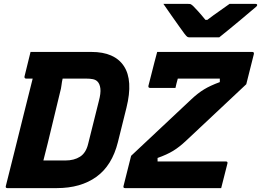

<svg xmlns="http://www.w3.org/2000/svg" viewBox="-20 -967 1342 987"><path d="M1107 -775H954Q947 -775 942.5 -778Q938 -781 928 -794Q920 -805 902 -830Q884 -855 862 -886.5Q840 -918 820 -947H947Q958 -947 961.5 -945Q965 -943 972 -937Q982 -927 998 -909.5Q1014 -892 1036 -865Q1040 -865 1046 -865Q1080 -891 1108.5 -910.5Q1137 -930 1160 -947H1293Q1303 -947 1302 -940Q1301 -936 1296.5 -932Q1292 -928 1275 -914Q1254 -896 1223.5 -870.5Q1193 -845 1162 -819.5Q1131 -794 1107 -775ZM450 -700Q569 -700 617 -627Q665 -554 630 -413L586 -236Q556 -116 475.5 -58Q395 0 272 0H18Q7 0 10 -11Q32 -98 55.5 -192.5Q79 -287 102.5 -381.5Q126 -476 148 -563H114Q109 -563 107 -566.5Q105 -570 106 -574Q114 -607 121.5 -637Q129 -667 137 -700ZM882 -515H752Q741 -515 743 -526Q749 -548 757 -580.5Q765 -613 773.5 -645.5Q782 -678 788 -700H1277Q1287 -700 1285 -689L1246 -534Q1169 -461 1091.5 -389Q1014 -317 937 -244Q902 -211 870 -191.5Q838 -172 790 -155V-137H1141Q1152 -137 1149 -126Q1141 -93 1133 -63Q1125 -33 1117 0H623Q612 0 615 -11L654 -166Q731 -238 808 -310.5Q885 -383 963 -456Q997 -488 1029 -507.5Q1061 -527 1110 -545V-563H894Q890 -550 887 -537Q884 -524 882 -515ZM203 -142H316Q361 -142 391.5 -161.5Q422 -181 433 -227L488 -447Q499 -488 496 -512Q493 -536 481 -548Q472 -557 457.5 -560Q443 -563 422 -563H302Q298 -546 296 -528.5Q294 -511 289 -494Q267 -405 246.5 -318Q226 -231 203 -142Z"/></svg>

Font: Recursive Sn Lnr St XBd
Style: Italic
Weight: 800
Italic angle: -15°
Version: Version 1.079;hotconv 1.0.112;makeotfexe 2.5.65598; ttfautoh